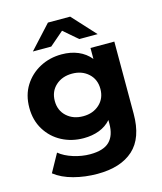

<svg xmlns="http://www.w3.org/2000/svg" viewBox="-136 -850 972 1151"><g transform="rotate(-15 350.0 -274.5)"><path d="M325 202Q249 202 178.5 183.5Q108 165 61 128L123 16Q157 44 209.5 60.5Q262 77 313 77Q396 77 433.5 40Q471 3 471 -70V-93Q441 -59 397.5 -42.5Q354 -26 301 -26Q227 -26 166 -58Q105 -90 68.5 -149Q32 -208 32 -286Q32 -365 68.5 -423Q105 -481 166 -513.5Q227 -546 301 -546Q357 -546 402.5 -527Q448 -508 479 -470V-538H627V-90Q627 60 548.5 131Q470 202 325 202ZM332 -154Q393 -154 433 -190.5Q473 -227 473 -286Q473 -345 433 -381.5Q393 -418 332 -418Q270 -418 230 -381.5Q190 -345 190 -286Q190 -227 230 -190.5Q270 -154 332 -154ZM140 -607 272 -751H410L542 -607H428L341 -682L254 -607Z"/></g></svg>

Font: Montserrat
Style: Bold
Weight: 700
Designer: Julieta Ulanovsky
Foundry: Julieta Ulanovsky
Version: Version 9.000; ttfautohint (v1.8.4.7-5d5b)